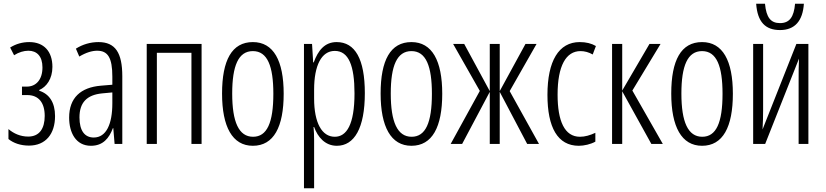

<svg xmlns="http://www.w3.org/2000/svg" viewBox="-20 -766 4398 1022"><path d="M136 -542C100 -542 66 -533 34 -513L55 -472C80 -488 107 -496 131 -496C176 -496 206 -467 206 -407C206 -341 171 -305 123 -305H97V-260H125C186 -260 218 -219 218 -149C218 -82 190 -39 130 -39C89 -39 53 -55 25 -79V-26C52 -4 90 9 134 9C224 9 273 -54 273 -148C273 -221 242 -266 189 -283V-287C227 -303 259 -346 259 -410C259 -492 214 -542 136 -542Z M504 -542C462 -542 420 -530 384 -507L402 -465C439 -487 471 -496 497 -496C554 -496 578 -459 578 -358V-315L518 -310C409 -301 348 -245 348 -140C348 -61 383 10 464 10C529 10 561 -31 581 -84H583L590 0H631V-360C631 -485 594 -542 504 -542ZM578 -274V-216C578 -106 546 -34 479 -34C431 -34 403 -70 403 -141C403 -220 442 -261 524 -269Z M1053 -532H761V0H815V-485H999V0H1053Z M1490 -267C1490 -443 1436 -542 1326 -542C1214 -542 1162 -445 1162 -268C1162 -91 1217 10 1326 10C1437 10 1490 -90 1490 -267ZM1216 -268C1216 -416 1249 -494 1326 -494C1404 -494 1435 -413 1435 -267C1435 -112 1401 -38 1327 -38C1251 -38 1216 -117 1216 -268Z M1772 -542C1708 -542 1673 -497 1650 -434H1647L1641 -532H1598V236H1652V-19C1652 -45 1651 -70 1649 -90H1652C1671 -37 1710 10 1773 10C1866 10 1922 -84 1922 -270C1922 -452 1870 -542 1772 -542ZM1762 -495C1836 -495 1867 -416 1867 -269C1867 -103 1825 -38 1762 -38C1694 -38 1652 -111 1652 -242V-289C1652 -417 1691 -495 1762 -495Z M2334 -267C2334 -443 2280 -542 2170 -542C2058 -542 2006 -445 2006 -268C2006 -91 2061 10 2170 10C2281 10 2334 -90 2334 -267ZM2060 -268C2060 -416 2093 -494 2170 -494C2248 -494 2279 -413 2279 -267C2279 -112 2245 -38 2171 -38C2095 -38 2060 -117 2060 -268Z M2836 -532H2777L2640 -281V-532H2587V-281L2451 -532H2392L2534 -282L2379 0H2440L2587 -277V0H2640V-277L2786 0H2849L2693 -281Z M3061 10C3089 10 3124 2 3149 -12V-59C3121 -46 3094 -38 3067 -38C2985 -38 2948 -122 2948 -262C2948 -416 2993 -494 3070 -494C3092 -494 3114 -488 3135 -476L3152 -521C3128 -535 3100 -542 3066 -542C2954 -542 2894 -441 2894 -261C2894 -88 2948 10 3061 10Z M3437 -532 3292 -284V-532H3238V0H3292V-280L3447 0H3508L3346 -284L3496 -532Z M3881 -267C3881 -443 3827 -542 3717 -542C3605 -542 3553 -445 3553 -268C3553 -91 3608 10 3717 10C3828 10 3881 -90 3881 -267ZM3607 -268C3607 -416 3640 -494 3717 -494C3795 -494 3826 -413 3826 -267C3826 -112 3792 -38 3718 -38C3642 -38 3607 -117 3607 -268Z M4259 -746H4212C4206 -676 4183 -643 4132 -643C4083 -643 4059 -672 4052 -746H4005C4012 -649 4054 -606 4132 -606C4211 -606 4253 -655 4259 -746ZM4042 -532H3989V0H4053L4233 -454C4231 -416 4231 -375 4231 -337V0H4283V-532H4219L4039 -77C4041 -112 4042 -147 4042 -181Z"/></svg>

Font: Noto Sans Display Condensed Light
Style: Regular
Weight: 300
Width: 3
Designer: Monotype Design Team
Foundry: Monotype Imaging Inc.
Version: Version 1.900